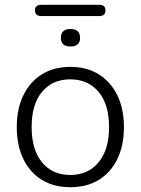

<svg xmlns="http://www.w3.org/2000/svg" viewBox="-20 -773 587 801"><path d="M273 8Q205 8 155 -22.5Q105 -53 77.5 -109.5Q50 -166 50 -243Q50 -319 77.5 -375.5Q105 -432 155 -463Q205 -494 273 -494Q342 -494 392 -463Q442 -432 469.5 -375.5Q497 -319 497 -243Q497 -166 469.5 -109.5Q442 -53 392 -22.5Q342 8 273 8ZM273 -43Q347 -43 391 -95.5Q435 -148 435 -243Q435 -338 391 -390Q347 -442 273 -442Q199 -442 155.5 -390Q112 -338 112 -243Q112 -148 155.5 -95.5Q199 -43 273 -43ZM152 -706Q126 -706 126 -730Q126 -753 152 -753H394Q420 -753 420 -730Q420 -706 394 -706ZM274 -579Q234 -579 234 -615Q234 -652 274 -652Q314 -652 314 -615Q314 -579 274 -579Z"/></svg>

Font: Nunito Light
Style: Regular
Weight: 300
Designer: Vernon Adams
Foundry: Vernon Adams
Version: Version 3.601; ttfautohint (v1.8.2.53-6de2)